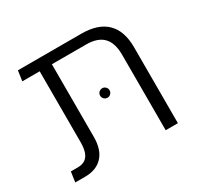

<svg xmlns="http://www.w3.org/2000/svg" viewBox="-130 -744 929 899"><g transform="rotate(-30 334.5 -294.5)"><path d="M524 0V-408Q524 -472 494 -503Q464 -534 402 -534H151V-589H408Q498 -589 544 -544Q590 -499 590 -411V0ZM35 0 43 -55H79Q105 -55 120.5 -65.5Q136 -76 143.5 -97Q151 -118 151 -150V-572H217V-141Q217 -73 183.5 -36.5Q150 0 88 0ZM57 -534 65 -589H179V-534ZM365 -268Q354 -268 346.5 -275.5Q339 -283 339 -294Q339 -304 346.5 -311.5Q354 -319 365 -319Q375 -319 382.5 -311.5Q390 -304 390 -294Q390 -283 382.5 -275.5Q375 -268 365 -268Z"/></g></svg>

Font: Noto Sans Hebrew Thin Light
Style: Regular
Weight: 300
Version: Version 3.001